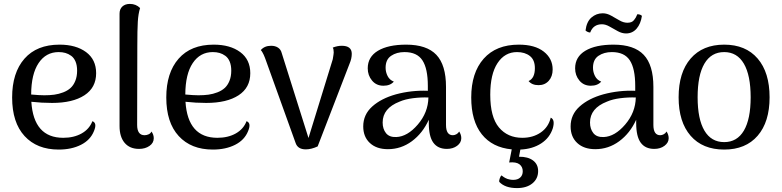

<svg xmlns="http://www.w3.org/2000/svg" viewBox="-20 -751 3995 981"><path d="M452.1 -131.8Q477.5 -122.6 460 -81.1Q441.9 -35.6 393.8 -11.2Q345.7 13.2 279.8 13.2Q168.9 13.2 105.5 -55.9Q42 -125 42 -252.9Q42 -379.4 105 -451.2Q168 -522.9 284.2 -522.9Q368.2 -522.9 419.7 -484.9Q471.2 -446.8 471.2 -377Q471.2 -303.2 411.4 -264.2Q351.6 -225.1 246.1 -225.1Q192.9 -225.1 140.1 -231Q151.9 -46.9 303.2 -46.9Q357.4 -46.9 397 -69.1Q436.5 -91.3 452.1 -131.8ZM279.8 -484.9Q214.8 -484.9 177.2 -428.7Q139.6 -372.6 139.2 -268.1Q181.2 -264.2 206.1 -264.2Q234.4 -264.2 257.6 -267.3Q280.8 -270.5 303 -279.1Q325.2 -287.6 340.3 -301.3Q355.5 -314.9 364.7 -337.6Q374 -360.4 374 -390.1Q374 -417 366 -436.3Q357.9 -455.6 343.8 -465.8Q329.6 -476.1 314 -480.5Q298.3 -484.9 279.8 -484.9Z M690.4 9.8Q643.1 9.8 616.9 -21Q590.8 -51.8 590.8 -106.9V-681.2Q590.8 -704.6 605.2 -717.8Q619.6 -731 643.6 -731Q674.8 -731 695.8 -710Q686.5 -680.7 684.1 -639.9Q681.6 -599.1 681.6 -515.1L680.7 -112.8Q680.7 -60.1 718.8 -60.1Q729.5 -60.1 739.7 -64.9Q750 -69.8 753.9 -79.1Q765.6 -63 765.6 -44.9Q765.6 -20.5 743.7 -5.4Q721.7 9.8 690.4 9.8Z M1239.7 -131.8Q1265.1 -122.6 1247.6 -81.1Q1229.5 -35.6 1181.4 -11.2Q1133.3 13.2 1067.4 13.2Q956.5 13.2 893.1 -55.9Q829.6 -125 829.6 -252.9Q829.6 -379.4 892.6 -451.2Q955.6 -522.9 1071.8 -522.9Q1155.8 -522.9 1207.3 -484.9Q1258.8 -446.8 1258.8 -377Q1258.8 -303.2 1199 -264.2Q1139.2 -225.1 1033.7 -225.1Q980.5 -225.1 927.7 -231Q939.5 -46.9 1090.8 -46.9Q1145 -46.9 1184.6 -69.1Q1224.1 -91.3 1239.7 -131.8ZM1067.4 -484.9Q1002.4 -484.9 964.8 -428.7Q927.2 -372.6 926.8 -268.1Q968.8 -264.2 993.7 -264.2Q1022 -264.2 1045.2 -267.3Q1068.4 -270.5 1090.6 -279.1Q1112.8 -287.6 1127.9 -301.3Q1143.1 -314.9 1152.3 -337.6Q1161.6 -360.4 1161.6 -390.1Q1161.6 -417 1153.6 -436.3Q1145.5 -455.6 1131.3 -465.8Q1117.2 -476.1 1101.6 -480.5Q1085.9 -484.9 1067.4 -484.9Z M1726.1 -517.1Q1777.3 -517.1 1777.3 -476.1Q1777.3 -451.7 1766.1 -425.8L1603 -2.9Q1570.3 12.2 1542.5 12.2Q1501 12.2 1490.2 -21L1337.4 -445.8Q1337.4 -446.3 1333.5 -456.3Q1329.6 -466.3 1327.4 -470.9Q1325.2 -475.6 1321 -483.2Q1316.9 -490.7 1312.5 -495.1Q1331.5 -517.1 1365.2 -517.1Q1386.2 -517.1 1400.6 -507.6Q1415 -498 1419.4 -480L1556.2 -45.9L1680.2 -448.2Q1685.1 -476.6 1685.1 -482.9Q1685.1 -500.5 1680.2 -507.8Q1703.6 -517.1 1726.1 -517.1Z M2326.2 -79.1Q2336.9 -62.5 2336.9 -44.9Q2336.9 -22 2315.7 -6.1Q2294.4 9.8 2263.2 9.8Q2217.3 9.8 2194.1 -22Q2170.9 -53.7 2170.9 -122.1V-139.2Q2139.6 -70.3 2084.5 -29.5Q2029.3 11.2 1961.9 11.2Q1903.8 11.2 1869.9 -20.3Q1835.9 -51.8 1835.9 -105Q1835.9 -165.5 1881.8 -206.8Q1927.7 -248 2002.9 -269Q2082.5 -290.5 2166 -287.1V-312Q2166 -400.4 2138.4 -442.6Q2110.8 -484.9 2046.9 -484.9Q2006.3 -484.9 1978.3 -465.8Q1950.2 -446.8 1950.2 -404.8Q1950.2 -382.8 1960.4 -362.5Q1970.7 -342.3 1992.2 -334Q1974.1 -313 1939 -313Q1902.8 -313 1880.9 -339.4Q1858.9 -365.7 1858.9 -401.9Q1858.9 -460.4 1911.1 -491.7Q1963.4 -522.9 2055.2 -522.9Q2160.2 -522.9 2209.5 -470.9Q2258.8 -418.9 2258.8 -307.1V-112.8Q2258.8 -60.1 2293.9 -60.1Q2302.2 -60.1 2311.5 -64.9Q2320.8 -69.8 2326.2 -79.1ZM2004.9 -50.8Q2062 -53.2 2114.7 -114.7Q2167.5 -176.3 2168.9 -252.9Q2131.3 -254.4 2090.6 -249.3Q2049.8 -244.1 2022 -231.9Q1935.1 -198.2 1935.1 -125Q1935.1 -92.3 1952.1 -70.8Q1969.2 -49.3 2004.9 -50.8Z M2793.9 -149.9Q2816.9 -139.6 2804.7 -96.2Q2789.1 -46.9 2745.1 -18.3Q2701.2 10.3 2638.7 13.2L2631.8 49.8Q2677.2 49.3 2703.4 68.8Q2729.5 88.4 2729.5 123Q2729.5 162.1 2700.2 186Q2670.9 210 2621.6 210Q2560.5 210 2530.8 178.2Q2529.3 171.4 2533.7 159.7Q2538.1 147.9 2542.5 145Q2543 145.5 2547.1 148.7Q2551.3 151.9 2553.7 153.6Q2556.2 155.3 2561.8 158.4Q2567.4 161.6 2572.8 163.3Q2578.1 165 2585.9 166.5Q2593.8 168 2602.5 168Q2625 168 2637.9 156.2Q2650.9 144.5 2650.9 124Q2650.9 101.6 2634.3 88.6Q2617.7 75.7 2581.5 79.1L2594.7 12.2Q2495.6 2.9 2441.7 -64.9Q2387.7 -132.8 2387.7 -252.9Q2387.7 -379.4 2451.4 -451.2Q2515.1 -522.9 2630.9 -522.9Q2712.9 -522.9 2758.3 -487.3Q2803.7 -451.7 2803.7 -396Q2803.7 -360.4 2783.7 -338.1Q2763.7 -315.9 2731.9 -315.9Q2697.8 -315.9 2680.7 -336.9Q2712.9 -351.1 2712.9 -402.8Q2712.9 -444.8 2687.5 -464.8Q2662.1 -484.9 2621.6 -484.9Q2559.1 -484.9 2522 -428.5Q2484.9 -372.1 2484.9 -267.1Q2484.9 -152.8 2529.3 -99.9Q2573.7 -46.9 2648.9 -46.9Q2703.1 -46.9 2742.7 -74Q2782.2 -101.1 2793.9 -149.9Z M2995.6 -585Q2990.7 -584.5 2983.4 -587.6Q2976.1 -590.8 2971.7 -595.2Q2977.1 -640.1 3002 -661.6Q3026.9 -683.1 3059.6 -683.1Q3081.1 -683.1 3102.5 -671.1Q3124 -659.2 3144.8 -647Q3165.5 -634.8 3185.5 -634.8Q3196.8 -634.8 3205.1 -637.9Q3213.4 -641.1 3219.2 -648.2Q3225.1 -655.3 3228.5 -661.4Q3231.9 -667.5 3236.3 -678.2Q3251.5 -678.2 3259.8 -669.9Q3253.9 -629.4 3232.7 -604.7Q3211.4 -580.1 3178.7 -580.1Q3157.7 -580.1 3136.5 -591.8Q3115.2 -603.5 3094.7 -615.2Q3074.2 -627 3055.7 -627Q3011.2 -627 2995.6 -585ZM3385.7 -79.1Q3396.5 -62.5 3396.5 -44.9Q3396.5 -22 3375.2 -6.1Q3354 9.8 3322.8 9.8Q3276.9 9.8 3253.7 -22Q3230.5 -53.7 3230.5 -122.1V-139.2Q3199.2 -70.3 3144 -29.5Q3088.9 11.2 3021.5 11.2Q2963.4 11.2 2929.4 -20.3Q2895.5 -51.8 2895.5 -105Q2895.5 -165.5 2941.4 -206.8Q2987.3 -248 3062.5 -269Q3142.1 -290.5 3225.6 -287.1V-312Q3225.6 -400.4 3198 -442.6Q3170.4 -484.9 3106.4 -484.9Q3065.9 -484.9 3037.8 -465.8Q3009.8 -446.8 3009.8 -404.8Q3009.8 -382.8 3020 -362.5Q3030.3 -342.3 3051.8 -334Q3033.7 -313 2998.5 -313Q2962.4 -313 2940.4 -339.4Q2918.5 -365.7 2918.5 -401.9Q2918.5 -460.4 2970.7 -491.7Q3022.9 -522.9 3114.7 -522.9Q3219.7 -522.9 3269 -470.9Q3318.4 -418.9 3318.4 -307.1V-112.8Q3318.4 -60.1 3353.5 -60.1Q3361.8 -60.1 3371.1 -64.9Q3380.4 -69.8 3385.7 -79.1ZM3064.5 -50.8Q3121.6 -53.2 3174.3 -114.7Q3227.1 -176.3 3228.5 -252.9Q3190.9 -254.4 3150.1 -249.3Q3109.4 -244.1 3081.5 -231.9Q2994.6 -198.2 2994.6 -125Q2994.6 -92.3 3011.7 -70.8Q3028.8 -49.3 3064.5 -50.8Z M3680.2 13.2Q3569.8 13.2 3508.5 -57.4Q3447.3 -127.9 3447.3 -253.9Q3447.3 -380.9 3508.8 -451.9Q3570.3 -522.9 3680.2 -522.9Q3790 -522.9 3851.1 -451.9Q3912.1 -380.9 3912.1 -253.9Q3912.1 -127.9 3851.1 -57.4Q3790 13.2 3680.2 13.2ZM3680.2 -24.9Q3746.1 -24.9 3780.8 -83.7Q3815.4 -142.6 3815.4 -253.9Q3815.4 -366.2 3780.8 -425.5Q3746.1 -484.9 3680.2 -484.9Q3613.8 -484.9 3579.1 -425.8Q3544.4 -366.7 3544.4 -253.9Q3544.4 -142.6 3579.1 -83.7Q3613.8 -24.9 3680.2 -24.9Z"/></svg>

Font: Arima Madurai Medium
Style: Regular
Weight: 500
Designer: Joana Correia and Natanael Gama
Foundry: NDISCOVER
Version: Version 1.019;PS 001.019;hotconv 1.0.88;makeotf.lib2.5.64775